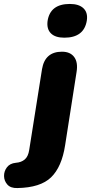

<svg xmlns="http://www.w3.org/2000/svg" viewBox="-130 -763 461 973"><path d="M196 -572Q150 -572 128 -594Q106 -616 111 -656Q124 -743 224 -743Q270 -743 293 -721Q316 -699 310 -659Q296 -572 196 -572ZM-42 190Q-76 191 -92.5 172.5Q-109 154 -109.5 129.5Q-110 105 -95 85Q-80 65 -50 62Q-22 60 -4.5 45Q13 30 18 -3L83 -413Q98 -501 184 -501Q226 -501 246 -474Q266 -447 258 -398L200 -27Q183 83 129 135.5Q75 188 -42 190Z"/></svg>

Font: Nunito Black
Style: Italic
Weight: 900
Italic angle: -9°
Designer: Vernon Adams
Foundry: Vernon Adams
Version: Version 3.601; ttfautohint (v1.8.2.53-6de2)